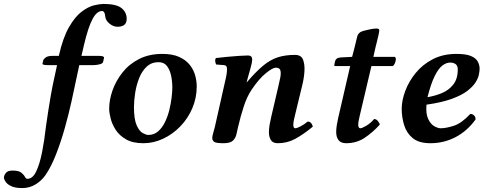

<svg xmlns="http://www.w3.org/2000/svg" viewBox="-113 -718 2458 976"><path d="M177 -387H129Q103 -387 103 -394Q103 -394 104.5 -401Q106 -408 107 -412Q109 -418 119.5 -426Q130 -434 155 -434H186Q207 -527 238 -580.5Q269 -634 302.5 -659Q336 -684 365.5 -691Q395 -698 413 -698Q478 -698 504.5 -677Q531 -656 531 -622Q531 -582 484 -582Q463 -582 443.5 -598Q424 -614 422 -634Q420 -662 405 -662Q379 -662 357 -620.5Q335 -579 314 -490Q314 -490 309.5 -470Q305 -450 301 -434H388Q416 -434 416 -425L411 -403Q409 -395 393 -391Q377 -387 363 -387H290Q285 -366 275 -317Q265 -268 250.5 -202.5Q236 -137 216.5 -67.5Q197 2 172.5 65Q148 128 119 171Q98 201 67.5 219.5Q37 238 0 238Q-35 238 -55.5 228.5Q-76 219 -84.5 206Q-93 193 -93 185Q-93 174 -83.5 161.5Q-74 149 -49 149Q-18 149 -5 159.5Q8 170 13.5 180.5Q19 191 26 191Q53 191 71 153.5Q89 116 101 55Q113 -6 121 -78Q126 -114 132.5 -155.5Q139 -197 145 -231.5Q151 -266 154 -280Z M442 -165Q442 -210 459 -258.5Q476 -307 509.5 -349.5Q543 -392 594 -418Q645 -444 712 -444Q764 -444 798 -428.5Q832 -413 851.5 -388.5Q871 -364 879 -335Q887 -306 887 -279Q887 -220 864.5 -167.5Q842 -115 803 -75Q764 -35 715.5 -12.5Q667 10 616 10Q562 10 528 -9.5Q494 -29 475.5 -57.5Q457 -86 449.5 -115.5Q442 -145 442 -165ZM568 -173Q568 -112 581.5 -81.5Q595 -51 612.5 -41.5Q630 -32 641 -32Q670 -32 691 -50.5Q712 -69 726 -98Q740 -127 748 -160Q756 -193 759.5 -223Q763 -253 763 -272Q763 -303 757 -332.5Q751 -362 736 -382Q721 -402 693 -402Q657 -402 632.5 -379Q608 -356 594 -320Q580 -284 574 -245Q568 -206 568 -173Z M1266 -125 1301 -275Q1307 -300 1311.5 -322.5Q1316 -345 1312.5 -359.5Q1309 -374 1289 -374Q1273 -374 1238 -345.5Q1203 -317 1166 -262Q1142 -226 1126 -176.5Q1110 -127 1097 -72Q1093 -55 1089 -36Q1085 -17 1071.5 -3.5Q1058 10 1023 10Q984 10 975 2.5Q966 -5 966 -17Q966 -25 970.5 -41Q975 -57 979 -72L1035 -321Q1039 -339 1040 -349.5Q1041 -360 1041 -367Q1041 -375 1038 -380.5Q1035 -386 1026 -387L986 -390Q982 -397 981 -407Q980 -417 985 -423Q1009 -426 1041 -429Q1073 -432 1102.5 -434Q1132 -436 1148 -436Q1169 -436 1169 -415Q1169 -402 1161.5 -375.5Q1154 -349 1146 -320L1141 -301L1142 -300Q1188 -354 1225 -384.5Q1262 -415 1300 -427Q1338 -439 1387 -439Q1418 -439 1427.5 -414.5Q1437 -390 1434.5 -354Q1432 -318 1423 -283L1387 -134Q1384 -123 1381 -108.5Q1378 -94 1378 -83Q1378 -66 1388 -66Q1396 -66 1414.5 -75.5Q1433 -85 1451 -100Q1462 -100 1468.5 -92.5Q1475 -85 1477 -74Q1427 -33 1386.5 -11.5Q1346 10 1299 10Q1274 10 1264 -6Q1254 -22 1254 -46Q1254 -64 1257.5 -84Q1261 -104 1266 -125Z M1606 -118 1667 -382H1592Q1586 -382 1586 -384Q1586 -386 1588 -396.5Q1590 -407 1591 -409Q1593 -415 1599 -420Q1605 -425 1619 -426L1677 -429L1690 -479Q1697 -508 1702.5 -531Q1708 -554 1734 -561Q1749 -565 1768 -569Q1787 -573 1801 -573Q1815 -573 1815 -564Q1815 -558 1811 -539.5Q1807 -521 1802 -502Q1797 -483 1795 -474L1785 -429H1894Q1900 -425 1899 -414.5Q1898 -404 1893.5 -394.5Q1889 -385 1883 -382H1775L1715 -127Q1713 -117 1710.5 -105.5Q1708 -94 1708 -84Q1708 -66 1719 -66Q1727 -66 1748.5 -78.5Q1770 -91 1789 -113Q1800 -113 1808 -102.5Q1816 -92 1818 -85Q1781 -44 1740 -17Q1699 10 1647 10Q1620 10 1608 -5.5Q1596 -21 1596 -47Q1596 -63 1599 -82Q1602 -101 1606 -118Z M2325 -369Q2325 -358 2321.5 -339.5Q2318 -321 2304.5 -299.5Q2291 -278 2262.5 -256Q2234 -234 2183.5 -215.5Q2133 -197 2055 -186Q2051 -140 2063.5 -113.5Q2076 -87 2094.5 -76.5Q2113 -66 2127 -66Q2154 -66 2193.5 -78.5Q2233 -91 2278 -139Q2289 -139 2297.5 -130.5Q2306 -122 2304 -110Q2261 -51 2202 -20.5Q2143 10 2075 10Q2017 10 1985.5 -15.5Q1954 -41 1941.5 -81.5Q1929 -122 1929 -165Q1929 -207 1947 -255.5Q1965 -304 2000 -347Q2035 -390 2087 -417Q2139 -444 2208 -444Q2256 -444 2281.5 -433Q2307 -422 2316 -404.5Q2325 -387 2325 -369ZM2214 -365Q2214 -384 2203 -392Q2192 -400 2175 -400Q2156 -400 2136 -385Q2116 -370 2097 -332Q2078 -294 2060 -224Q2097 -230 2132.5 -244.5Q2168 -259 2191 -288Q2214 -317 2214 -365Z"/></svg>

Font: Libertinus Serif SemiBold
Style: Italic
Weight: 600
Italic angle: -11.5°
Designer: Philipp H. Poll, Khaled Hosny
Foundry: Caleb Maclennan
Version: Version 7.051;RELEASE